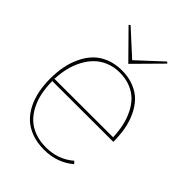

<svg xmlns="http://www.w3.org/2000/svg" viewBox="-244 -987 1121 1121"><g transform="rotate(45 316.0 -426.5)"><path d="M70.8 -326.2 560.1 -327.1 557.1 -330.1Q555.2 -377 546.4 -418Q537.6 -459 519 -497.1Q500.5 -535.2 474.1 -562.3Q447.8 -589.4 407.7 -605.7Q367.7 -622.1 317.9 -622.1Q270 -622.1 230.2 -605.5Q190.4 -588.9 162.8 -561Q135.3 -533.2 115.5 -495.4Q95.7 -457.5 85.9 -415.8Q76.2 -374 74.2 -329.1ZM577.1 -309.1 70.8 -308.1 74.2 -305.2Q74.7 -256.3 83.3 -213.1Q91.8 -169.9 111.1 -131.8Q130.4 -93.8 158.4 -66.4Q186.5 -39.1 228.3 -23.4Q270 -7.8 321.8 -7.8Q421.9 -7.8 494.1 -69.8L507.8 -55.2Q431.2 9.8 323.2 9.8Q266.6 9.8 221.4 -6.8Q176.3 -23.4 145.5 -52.2Q114.7 -81.1 94.2 -121.8Q73.7 -162.6 64.5 -209.2Q55.2 -255.9 55.2 -309.1Q55.2 -360.8 64 -408Q72.8 -455.1 93 -498Q113.3 -541 143.1 -572.3Q172.9 -603.5 217.8 -621.8Q262.7 -640.1 317.9 -640.1Q374 -640.1 418.9 -621.8Q463.9 -603.5 492.9 -572.5Q522 -541.5 541.5 -498.5Q561 -455.6 569.1 -408.7Q577.1 -361.8 577.1 -309.1ZM467.8 -862.8 477.1 -855 316.9 -692.9 157.2 -855 166 -862.8 317.9 -724.1Z"/></g></svg>

Font: Sinkin Sans 100 Thin
Style: Regular
Weight: 100
Designer: Keith Bates
Foundry: K-Type
Version: Sinkin Sans (version 1.0)  by Keith Bates   •   © 2014   www